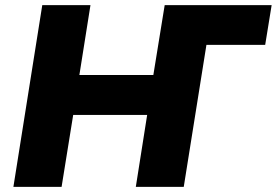

<svg xmlns="http://www.w3.org/2000/svg" viewBox="-20 -725 1074 745"><path d="M32 0 144 -705H331L288 -434H575L619 -705H1034L1009 -551H781L693 0H507L551 -279H264L219 0Z"/></svg>

Font: Nunito Sans 10pt Black
Style: Italic
Weight: 900
Italic angle: -9°
Designer: Vernon Adams
Foundry: Vernon Adams
Version: Version 3.101;gftools[0.9.27]